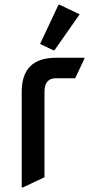

<svg xmlns="http://www.w3.org/2000/svg" viewBox="-20 -785 392 824"><path d="M73.2 19.5V-390.6Q73.2 -537.1 219.7 -537.1H341.8V-532.2L302.7 -449.2H219.7Q170.9 -449.2 170.9 -390.6V-24.4L78.1 19.5ZM231 -764.6H235.8L321.8 -723.6L213.9 -569.3H209L151.9 -596.2Z"/></svg>

Font: Nova Square
Style: Book
Weight: 400
Version: Version 2.000